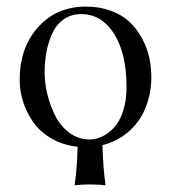

<svg xmlns="http://www.w3.org/2000/svg" viewBox="-20 -439 522 586"><path d="M40 -194.8Q40 -290.5 92.8 -352.1Q149.9 -418.9 242.2 -418.9Q284.2 -418.9 318.8 -406Q353.5 -393.1 375.7 -371.8Q397.9 -350.6 413.3 -322.3Q428.7 -293.9 435.3 -264.4Q441.9 -234.9 441.9 -204.1Q441.9 -158.2 426.5 -116.2Q411.1 -74.2 379.9 -43.9Q342.8 -8.3 292.5 3.9Q294.9 73.2 301.8 124L299.8 127Q289.1 124 254.9 124Q239.3 124 227.8 124.8Q216.3 125.5 212.9 126L209 127L208 124Q215.3 76.7 216.8 8.8Q173.8 4.4 139.2 -15.1Q104.5 -34.7 83.5 -63.5Q62.5 -92.3 51.3 -126Q40 -159.7 40 -194.8ZM228 -396Q197.3 -396 174.6 -380.1Q151.9 -364.3 139.6 -337.2Q127.4 -310.1 121.8 -280.3Q116.2 -250.5 116.2 -216.8Q116.2 -187 124 -153.6Q131.8 -120.1 147.5 -87.9Q163.1 -55.7 190.9 -34.4Q218.8 -13.2 253.9 -13.2Q272 -13.2 290.5 -21.7Q309.1 -30.3 326.7 -48.1Q344.2 -65.9 355.2 -98.6Q366.2 -131.3 366.2 -173.8Q366.2 -275.9 328.1 -335.9Q290 -396 228 -396Z"/></svg>

Font: Linux Libertine Display G
Style: Regular
Weight: 400
Designer: Philipp H. Poll
Foundry: Philipp H. Poll
Version: Version 5.0.9